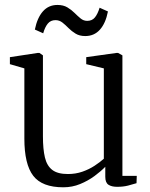

<svg xmlns="http://www.w3.org/2000/svg" viewBox="-20 -766 622 796"><path d="M465.5 8.5Q442.5 8.5 429.5 -0.2Q416.5 -9 416.5 -33V-74.5Q398.5 -56 371.8 -36.2Q345 -16.5 312.2 -3Q279.5 10.5 242.5 10.5Q154.5 10.5 117.8 -37.2Q81 -85 81 -191.5V-482.5L21 -500V-529L136 -546.5H143.5L158 -536.5V-200.5Q158 -148 166.2 -113.2Q174.5 -78.5 196.8 -61.5Q219 -44.5 261.5 -44.5Q293.5 -44.5 321.5 -54.2Q349.5 -64 372 -78.8Q394.5 -93.5 410.5 -108V-482.5L337.5 -500V-529L462.5 -546.5H469.5L487.5 -536.5V-37H547L546 -6.5Q530 -1.5 510.5 3.5Q491 8.5 465.5 8.5ZM124.5 -643.5Q134.5 -692.5 158 -719Q181.5 -745.5 218 -745.5Q242.5 -745.5 259.2 -735.5Q276 -725.5 289 -712.5Q302 -699.5 314.2 -689.5Q326.5 -679.5 341.5 -679.5Q362 -679.5 373.5 -693.8Q385 -708 393 -734L427.5 -718.5Q418 -669.5 394.2 -643Q370.5 -616.5 333.5 -616.5Q310 -616.5 293.5 -626.5Q277 -636.5 264.2 -649.5Q251.5 -662.5 238.8 -672.5Q226 -682.5 210 -682.5Q190 -682.5 178.2 -668.2Q166.5 -654 159 -628Z"/></svg>

Font: Merriweather 60pt Light
Style: Regular
Weight: 300
Version: Version 2.100